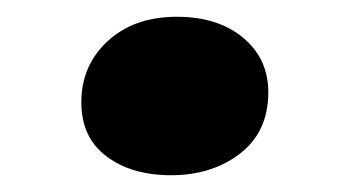

<svg xmlns="http://www.w3.org/2000/svg" viewBox="-20 -192 408 229"><path d="M77 -70Q77 -114 108.5 -143Q140 -172 191 -172Q240 -172 270 -147Q300 -122 300 -82Q300 -35 266.5 -9Q233 17 184 17Q137 17 107 -5.5Q77 -28 77 -70Z"/></svg>

Font: Literata 12pt ExtraBold
Style: Italic
Weight: 800
Italic angle: -2°
Designer: Latin by Veronika Burian and Jose Scaglione. Greek by Irene Vlachou. Cyrillic by Vera Evstafieva
Foundry: TypeTogether
Version: Version 3.002